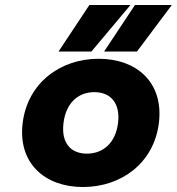

<svg xmlns="http://www.w3.org/2000/svg" viewBox="-20 -739 710 771"><path d="M313 12C467 12 598 -84 618 -245C638 -407 530 -503 376 -503C223 -503 91 -407 71 -245C51 -84 160 12 313 12ZM359 -369C423 -369 464 -326 454 -245C444 -165 394 -122 329 -122C265 -122 225 -164 235 -245C245 -327 295 -369 359 -369ZM347 -532 504 -719H339L215 -532ZM530 -532 670 -719H522L398 -532Z"/></svg>

Font: Falling Sky
Style: ExBdObl
Weight: 400
Designer: Paul D. Hunt
Foundry: Adobe Systems Incorporated
Version: Version 1.02